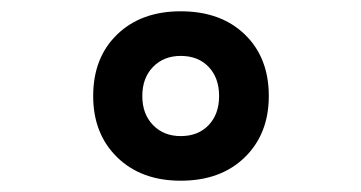

<svg xmlns="http://www.w3.org/2000/svg" viewBox="-20 -716 640 340"><path d="M300 -396Q230 -396 187.5 -437.5Q145 -479 145 -546Q145 -614 187.5 -655Q230 -696 300 -696Q371 -696 413.5 -655Q456 -614 456 -546Q456 -479 413.5 -437.5Q371 -396 300 -396ZM300 -475Q331 -475 349.5 -494.5Q368 -514 368 -546Q368 -578 349.5 -597.5Q331 -617 300 -617Q270 -617 251 -597.5Q232 -578 232 -546Q232 -514 251 -494.5Q270 -475 300 -475Z"/></svg>

Font: Chivo Mono ExtraBold
Style: Regular
Weight: 800
Monospace: yes
Designer: Hector Gatti
Foundry: Omnibus-Type
Version: Version 1.008